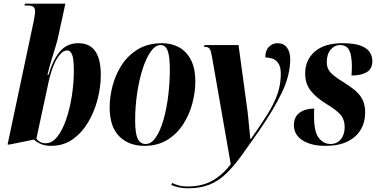

<svg xmlns="http://www.w3.org/2000/svg" viewBox="-20 -780 2043 1040"><path d="M257 10Q225 10 202.5 0.5Q180 -9 164 -24L31 3H21L161 -658Q165 -677 167.5 -692Q170 -707 170 -717Q170 -735 161.5 -742.5Q153 -750 131 -750H113L115 -760H334L296 -585Q292 -564 282 -531Q272 -498 259.5 -457.5Q247 -417 237 -375H243Q267 -457 305 -501.5Q343 -546 405 -546Q526 -546 526 -374Q526 -309 508.5 -241.5Q491 -174 457 -117Q423 -60 373 -25Q323 10 257 10ZM227 -4Q262 -4 290 -39Q318 -74 338 -132Q358 -190 369 -259.5Q380 -329 380 -397Q380 -461 370.5 -484Q361 -507 344 -507Q324 -507 305 -485Q286 -463 271 -427Q256 -391 246 -349L177 -29Q196 -4 227 -4Z M762 10Q677 10 625.5 -42Q574 -94 574 -199Q574 -255 590 -316Q606 -377 640 -429Q674 -481 728 -513.5Q782 -546 859 -546Q908 -546 948.5 -524.5Q989 -503 1013.5 -457Q1038 -411 1038 -337Q1038 -283 1022.5 -222.5Q1007 -162 973.5 -109Q940 -56 887.5 -23Q835 10 762 10ZM769 0Q800 0 824.5 -36.5Q849 -73 866 -133Q883 -193 891.5 -264Q900 -335 900 -403Q900 -470 889 -503Q878 -536 850 -536Q821 -536 796 -500Q771 -464 752 -404.5Q733 -345 722.5 -272.5Q712 -200 712 -128Q712 -57 726 -28.5Q740 0 769 0Z M998 240Q972 240 949 235Q926 230 908 222L912 211Q927 218 947 224Q967 230 997 230Q1072 230 1127 200.5Q1182 171 1230 110L1128 -474Q1123 -504 1116 -515Q1109 -526 1092 -526H1085L1088 -536H1272L1317 -205Q1321 -180 1324.5 -144.5Q1328 -109 1331 -76.5Q1334 -44 1336 -27H1339Q1391 -101 1427.5 -159Q1464 -217 1482.5 -269.5Q1501 -322 1501 -380Q1501 -418 1487.5 -437.5Q1474 -457 1454 -463Q1434 -469 1417 -469Q1417 -506 1436.5 -526Q1456 -546 1482 -546Q1517 -546 1534.5 -522Q1552 -498 1552 -460Q1552 -373 1507.5 -280Q1463 -187 1383 -71Q1330 5 1288 63Q1246 121 1205 160.5Q1164 200 1114.5 220Q1065 240 998 240Z M1743 10Q1665 10 1618.5 -20Q1572 -50 1572 -102Q1572 -147 1603 -169.5Q1634 -192 1682 -192Q1681 -181 1681 -171Q1681 -161 1681 -151Q1681 -66 1706.5 -33Q1732 0 1771 0Q1805 0 1826 -25.5Q1847 -51 1847 -92Q1847 -132 1825 -158Q1803 -184 1748 -217Q1694 -250 1663.5 -288Q1633 -326 1633 -382Q1633 -455 1685 -500.5Q1737 -546 1835 -546Q1899 -546 1934 -532.5Q1969 -519 1983 -497Q1997 -475 1997 -450Q1997 -407 1966.5 -389Q1936 -371 1884 -371Q1885 -387 1885.5 -400.5Q1886 -414 1886 -426Q1885 -482 1871 -509Q1857 -536 1822 -536Q1792 -536 1771 -511Q1750 -486 1750 -443Q1750 -409 1770.5 -387Q1791 -365 1842 -334Q1882 -309 1907.5 -286.5Q1933 -264 1945.5 -236.5Q1958 -209 1958 -170Q1958 -119 1934.5 -78.5Q1911 -38 1863.5 -14Q1816 10 1743 10Z"/></svg>

Font: Noto Serif Display ExtraCondensed ExtraBold
Style: Italic
Weight: 800
Width: 2
Italic angle: -12°
Designer: Monotype Design Team
Foundry: Monotype Imaging Inc.
Version: Version 2.009